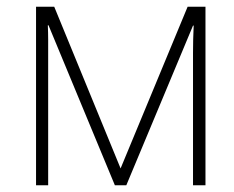

<svg xmlns="http://www.w3.org/2000/svg" viewBox="-20 -550 695 570"><path d="M590 -530V0H553V-393Q553 -414 553.5 -433Q554 -452 555 -474H553L355 0H321L124 -475H122Q123 -452 123 -433Q123 -414 123 -390V0H87V-530H141L338 -50L537 -530Z"/></svg>

Font: Noto Sans ExtraLight
Style: Regular
Weight: 200
Designer: Monotype Design Team
Foundry: Monotype Imaging Inc.
Version: Version 2.007